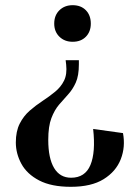

<svg xmlns="http://www.w3.org/2000/svg" viewBox="-20 -537 532 740"><path d="M260 -517Q292 -517 311 -497.5Q330 -478 330 -446Q330 -415 311 -395.5Q292 -376 260 -376Q229 -376 209 -395.5Q189 -415 189 -446Q189 -478 209 -497.5Q229 -517 260 -517ZM233 -305H284V-289Q284 -245 272 -218.5Q260 -192 242.5 -173Q225 -154 207.5 -133.5Q190 -113 178 -81.5Q166 -50 166 2Q166 73 188.5 110.5Q211 148 254 148Q308 148 328.5 99Q349 50 339 -40L454 -24Q464 29 445.5 76.5Q427 124 379.5 153.5Q332 183 253 183Q178 183 131 158.5Q84 134 62.5 94.5Q41 55 41 12Q41 -31 56 -60.5Q71 -90 94.5 -110.5Q118 -131 144 -148Q170 -165 192.5 -183.5Q215 -202 227 -226.5Q239 -251 235 -288Z"/></svg>

Font: Inria Serif
Style: Bold
Weight: 700
Designer: Black Foundry Team
Foundry: Black Foundry
Version: Version 1.000; ttfautohint (v1.8.3)